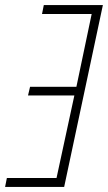

<svg xmlns="http://www.w3.org/2000/svg" viewBox="-54 -734 424 754"><path d="M-34 0H198L350 -714H118L111 -679H306L246 -393H64L56 -359H238L168 -35H-27Z"/></svg>

Font: Noto Sans ExtraCondensed ExtraLight
Style: Italic
Weight: 200
Width: 2
Italic angle: -12°
Designer: Monotype Design Team
Foundry: Monotype Imaging Inc.
Version: Version 2.013